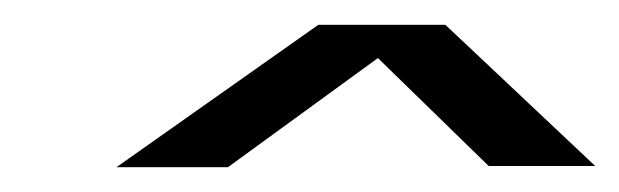

<svg xmlns="http://www.w3.org/2000/svg" viewBox="-20 -743 500 155"><path d="M74 -608H164L322 -723H237ZM374.5 -609H460.5L339.5 -723H257.5Z"/></svg>

Font: Anybody Expanded Medium
Style: Italic
Weight: 500
Width: 7
Italic angle: -10°
Version: Version 1.113;gftools[0.9.25]